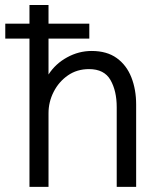

<svg xmlns="http://www.w3.org/2000/svg" viewBox="-26 -726 621 746"><path d="M503 0H427.5V-309.5Q427.5 -373 403.2 -415.2Q379 -457.5 320 -457.5Q273 -457.5 237.8 -433Q202.5 -408.5 182.5 -369.2Q162.5 -330 162.5 -286V0H88.5V-576H-5.5V-634H88.5V-706.5H162.5V-634H321V-576H162.5V-436.5Q189.5 -478.5 234.8 -503.2Q280 -528 330 -528Q389.5 -528 427.8 -500.2Q466 -472.5 484.5 -425.2Q503 -378 503 -320Z"/></svg>

Font: Acari Sans
Style: Regular
Weight: 400
Designer: Alfredo Marco Pradil and Stefan Peev (font) & Cristiano Sobral (main changes)
Foundry: Alfredo Marco Pradil and Stefan Peev (font) & Cristiano Sobral (main changes)
Version: Version 1.063; ttfautohint (v1.8.3)